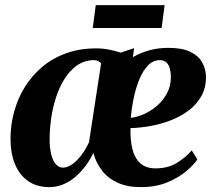

<svg xmlns="http://www.w3.org/2000/svg" viewBox="-20 -738 854 768"><path d="M516.5 -545.5 511.5 -509.5Q543.5 -527.5 578.2 -537Q613 -546.5 652 -546.5Q706.5 -547 739.5 -531.5Q772.5 -516 787.8 -490Q803 -464 804 -432.5Q804.5 -388 785.8 -354.2Q767 -320.5 735.2 -296.5Q703.5 -272.5 663.8 -257Q624 -241.5 582 -234Q540 -226.5 502 -225.5Q500.5 -177.5 509.8 -141.2Q519 -105 541.5 -84.8Q564 -64.5 601.5 -64.5Q652.5 -64.5 688.2 -87Q724 -109.5 747 -136.5L769.5 -100Q755.5 -79 725 -53.2Q694.5 -27.5 648.8 -8.5Q603 10.5 543.5 10.5Q488.5 10.5 449.8 -7.5Q411 -25.5 387.2 -56.8Q363.5 -88 353.5 -126.5Q341 -100 323 -75.5Q305 -51 282.5 -31.5Q260 -12 233.5 -0.8Q207 10.5 177.5 10.5Q126.5 10.5 91.8 -14.2Q57 -39 39.5 -82.5Q22 -126 22 -183Q22 -238 36.5 -291Q51 -344 79.2 -389.8Q107.5 -435.5 149 -470.5Q190.5 -505.5 244.8 -525Q299 -544.5 365 -544.5Q391.5 -544.5 416.5 -539.5Q441.5 -534.5 463 -527.5ZM336 -169 384.5 -485Q380.5 -490 372.2 -494Q364 -498 351.5 -497.5Q314 -495.5 285.8 -474.8Q257.5 -454 237 -420.8Q216.5 -387.5 203.5 -346.8Q190.5 -306 184.5 -263.2Q178.5 -220.5 178.5 -181Q178.5 -145.5 185 -120Q191.5 -94.5 203.5 -81Q215.5 -67.5 231 -67.5Q246.5 -67.5 261.5 -76.2Q276.5 -85 290.5 -99.8Q304.5 -114.5 316.2 -132.5Q328 -150.5 336 -169ZM619.5 -497.5Q592 -497.5 571.2 -475.5Q550.5 -453.5 536.5 -418.5Q522.5 -383.5 514.2 -343.2Q506 -303 503 -266.5Q527.5 -269 555.8 -281.5Q584 -294 608.5 -315.2Q633 -336.5 648.5 -366Q664 -395.5 663.5 -432.5Q662.5 -466.5 651.2 -482Q640 -497.5 619.5 -497.5ZM363 -717.5H638.5L626.5 -626H351Z"/></svg>

Font: Merriweather 72pt ExtraBold
Style: Italic
Weight: 800
Italic angle: -7.8°
Version: Version 2.101